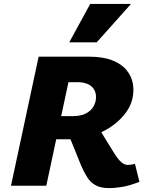

<svg xmlns="http://www.w3.org/2000/svg" viewBox="-20 -947 763 979"><path d="M36 0 177 -658H434Q506 -658 553.5 -639Q601 -620 626.5 -588Q652 -556 658 -517.5Q664 -479 654 -439Q643 -397 612 -360Q581 -323 538 -295.5Q495 -268 445 -252.5Q395 -237 345 -237H160L185 -355H353Q388 -355 412.5 -366Q437 -377 450.5 -395Q464 -413 468 -435Q475 -477 450.5 -502.5Q426 -528 373 -528H329L216 0ZM535 12Q494 12 468 -2Q442 -16 425.5 -42Q409 -68 394 -102L322 -280L458 -335L564 -163Q577 -143 588 -130.5Q599 -118 610 -112Q621 -106 631 -106Q640 -106 649.5 -107.5Q659 -109 668 -112L691 -20Q643 -1 606 5.5Q569 12 535 12ZM333 -731 440 -927H648L473 -731Z"/></svg>

Font: Ysabeau Office Black
Style: Italic
Weight: 900
Italic angle: -12°
Designer: Christian Thalmann (Catharsis Fonts)
Version: Version 2.001;gftools[0.9.30]; featfreeze: tnum,lnum,ss02